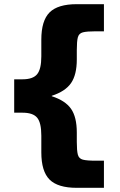

<svg xmlns="http://www.w3.org/2000/svg" viewBox="-20 -790 573 920"><path d="M348 110Q257 110 217.5 70.5Q178 31 178 -60V-140Q178 -202 158 -226Q138 -250 88 -250H48V-410H88Q138 -410 158 -434.5Q178 -459 178 -520V-600Q178 -691 217.5 -730.5Q257 -770 348 -770H478V-640H438Q396 -640 377 -635Q358 -630 353 -611Q348 -592 348 -550V-505Q348 -432 320.5 -392Q293 -352 228 -331V-329Q293 -308 320.5 -268.5Q348 -229 348 -155V-110Q348 -68 353 -49Q358 -30 377 -25Q396 -20 438 -20H478V110Z"/></svg>

Font: M PLUS 2 Black
Style: Regular
Weight: 900
Designer: Coji Morishita
Foundry: UNDERFOREST DESIGN
Version: Version 1.001